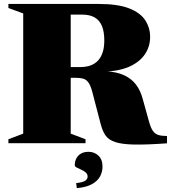

<svg xmlns="http://www.w3.org/2000/svg" viewBox="-20 -725 866 972"><path d="M386.5 -385.5Q447 -385.5 477.5 -419.8Q508 -454 508 -520Q508 -565 495.8 -594Q483.5 -623 458.8 -637Q434 -651 396.5 -651H144L204.5 -705H479Q576.5 -705 633.5 -682.8Q690.5 -660.5 715.2 -622.5Q740 -584.5 740 -538Q740 -490 714.2 -451.2Q688.5 -412.5 637.8 -389Q587 -365.5 511.5 -362.5V-364.5Q570 -362 608 -344.2Q646 -326.5 668.5 -296.8Q691 -267 702 -226L735 -107.5Q743.5 -77.5 754 -62.2Q764.5 -47 781.2 -41.8Q798 -36.5 825.5 -36.5V0.5Q722 8 659.5 6.8Q597 5.5 563.2 -5.8Q529.5 -17 514.2 -39.2Q499 -61.5 490 -96L447 -260.5Q438.5 -292.5 427.5 -307.5Q416.5 -322.5 401.2 -326.8Q386 -331 366 -331H195L133.5 -385.5ZM338 -705V-48.5L413 -20V0H22.5V-20L97.5 -48.5V-657L22.5 -684.5V-705ZM365.5 202Q399.5 198 411.5 189.8Q423.5 181.5 423.5 169Q423.5 156 413.8 147.8Q404 139.5 391 133.8Q378 128 368.2 123Q358.5 118 358.5 111.5Q358.5 81 377.2 62.2Q396 43.5 427.5 43.5Q457.5 43.5 478.2 62.8Q499 82 499 119Q499 144 487 167.2Q475 190.5 446.5 206.8Q418 223 369 227.5Z"/></svg>

Font: Newsreader 60pt ExtraBold
Style: Regular
Weight: 800
Designer: Hugues Gentile
Foundry: Production Type
Version: Version 1.003